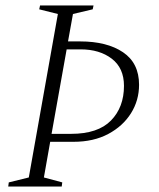

<svg xmlns="http://www.w3.org/2000/svg" viewBox="-20 -680 579 700"><path d="M321 -660 318 -646 246 -629 228 -529H272Q370 -529 428.5 -489.5Q487 -450 487 -371Q487 -314 457.5 -267Q428 -220 374.5 -191.5Q321 -163 248 -163H163L140 -33L207 -15L205 0H10L12 -15L85 -33L191 -629L123 -646L126 -660ZM274 -500H223L168 -192H239Q337 -192 384.5 -240.5Q432 -289 432 -367Q432 -432 387.5 -466Q343 -500 274 -500Z"/></svg>

Font: Spectral ExtraLight
Style: Italic
Weight: 275
Italic angle: -10°
Designer: Jean-Baptiste Levee
Foundry: Production Type
Version: Version 2.001